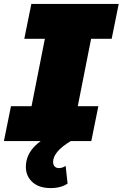

<svg xmlns="http://www.w3.org/2000/svg" viewBox="-40 -720 626 980"><path d="M425 -522 357 -178H462L426 0H-20L16 -178H121L189 -522H84L120 -700H566L530 -522ZM92 132Q92 70 140.5 23Q189 -24 271 -51L321 0Q275 28 253 54.5Q231 81 231 107Q231 121 239 129.5Q247 138 260 138Q278 138 295 127L305 217Q271 240 219 240Q159 240 125.5 209.5Q92 179 92 132Z"/></svg>

Font: Montserrat Alternates Black
Style: Italic
Weight: 900
Italic angle: -11.3°
Designer: Julieta Ulanovsky
Foundry: Julieta Ulanovsky
Version: Version 7.200